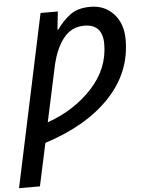

<svg xmlns="http://www.w3.org/2000/svg" viewBox="-80 -774 784 1062"><g transform="rotate(-5 311.5 -242.5)"><path d="M-18 240H98L149 3Q381 -71 511 -208Q641 -345 641 -528Q641 -617 591 -671Q541 -725 462 -725Q390 -725 347 -691.5Q304 -658 275 -615H270L281 -715H185ZM172 -109 236 -407Q257 -507 302 -565.5Q347 -624 419 -624Q521 -624 521 -514Q521 -378 422.5 -270.5Q324 -163 172 -109Z"/></g></svg>

Font: Noto Sans UI Medium
Style: Italic
Weight: 500
Italic angle: -12°
Designer: Monotype Design Team
Foundry: Monotype Imaging Inc.
Version: Version 1.901